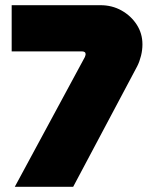

<svg xmlns="http://www.w3.org/2000/svg" viewBox="-20 -720 589 740"><path d="M37 0 307 -500Q310 -508 310 -511Q310 -522 295 -522H25V-700H367Q412 -700 448.5 -679.5Q485 -659 507 -625Q529 -591 529 -549Q529 -527 523.5 -505Q518 -483 509 -465L262 0Z"/></svg>

Font: MuseoModerno Black
Style: Regular
Weight: 900
Designer: Pablo Cosgaya, Héctor Gatti, Marcela Romero, and the Authors of The MuseoModerno Project.
Foundry: Omnibus-Type Team
Version: Version 1.001